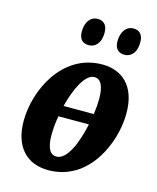

<svg xmlns="http://www.w3.org/2000/svg" viewBox="-114 -830 751 919"><g transform="rotate(15 261.5 -370.5)"><path d="M423 -618C450 -618 481 -638 481 -696C481 -734 462 -751 433 -751C397 -751 374 -719 374 -672C374 -635 393 -618 423 -618ZM246 -618C273 -618 304 -638 304 -696C304 -734 284 -751 256 -751C219 -751 197 -719 197 -672C197 -635 216 -618 246 -618ZM213 10C414 10 505 -203 505 -349C505 -488 429 -546 334 -546C136 -546 39 -340 39 -188C39 -56 110 10 213 10ZM313 -478C342 -478 361 -450 361 -383C361 -361 359 -335 355 -306H205C228 -396 267 -478 313 -478ZM185 -158C185 -186 188 -218 194 -252H345C325 -158 287 -63 234 -63C204 -63 185 -91 185 -158Z"/></g></svg>

Font: Noto Serif Condensed Extra
Style: Italic
Weight: 800
Width: 3
Italic angle: -12°
Designer: Monotype Design Team
Foundry: Monotype Imaging Inc.
Version: Version 1.901